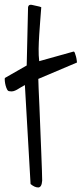

<svg xmlns="http://www.w3.org/2000/svg" viewBox="-55 -782 350 824"><path d="M51.8 -417Q42 -412.1 33.7 -406.7Q25.4 -401.4 17.6 -397Q9.8 -392.6 2 -390.6Q-5.9 -388.7 -14.6 -390.6Q-20.5 -390.6 -24.4 -397.9Q-28.3 -405.3 -30.8 -414.6Q-33.2 -423.8 -34.2 -433.1Q-35.2 -442.4 -34.2 -447.3L59.6 -501L65.4 -751Q67.4 -763.7 81.1 -761.2Q94.7 -758.8 109.4 -754.9Q111.3 -754.9 115.7 -753.4Q120.1 -752 122.1 -751Q120.1 -724.6 117.7 -693.8Q115.2 -663.1 113.3 -632.3Q111.3 -601.6 110.8 -572.3Q110.4 -543 113.3 -519.5L259.8 -560.5Q263.7 -561.5 266.1 -555.2Q268.6 -548.8 271 -540Q273.4 -531.2 274.4 -522.5Q275.4 -513.7 275.4 -513.7L109.4 -443.4Q109.4 -434.6 110.8 -401.4Q112.3 -368.2 114.3 -322.8Q116.2 -277.3 118.2 -225.1Q120.1 -172.9 122.1 -127.9Q124 -83 125 -49.3Q126 -15.6 126 -6.8Q124 22.5 108.9 22.5Q93.8 22.5 76.2 7.8Z"/></svg>

Font: Shadows Into Light
Style: Regular
Weight: 400
Designer: Kimberly Geswein
Foundry: Kimberly Geswein
Version: Version 001.000